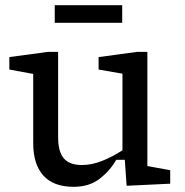

<svg xmlns="http://www.w3.org/2000/svg" viewBox="-20 -708 712 740"><path d="M468 8 461 -92H428Q404 -50 364 -19Q324 12 264 12Q186 12 147 -31.5Q108 -75 108 -156V-423L16 -440V-488L164 -508H204V-180Q204 -123 226 -97.5Q248 -72 296 -72Q334 -72 374 -88Q414 -104 452 -129V-424L360 -440V-488L508 -508H548V-68L636 -52V0ZM191 -620V-688H451V-620Z"/></svg>

Font: Source Serif 4 Caption
Style: Regular
Weight: 400
Designer: Frank Grießhammer
Foundry: Adobe Systems Incorporated
Version: Version 4.004;hotconv 1.0.117;makeotfexe 2.5.65602